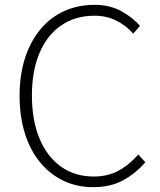

<svg xmlns="http://www.w3.org/2000/svg" viewBox="-20 -761 663 794"><path d="M365 13Q298 13 242.5 -13.5Q187 -40 146 -89.5Q105 -139 83 -209Q61 -279 61 -365Q61 -452 83.5 -521Q106 -590 147 -639.5Q188 -689 245 -715Q302 -741 371 -741Q435 -741 483 -714Q531 -687 559 -654L531 -622Q502 -655 461.5 -675.5Q421 -696 371 -696Q291 -696 232.5 -655.5Q174 -615 143 -541Q112 -467 112 -366Q112 -264 143 -189Q174 -114 231.5 -72.5Q289 -31 368 -31Q424 -31 468 -54Q512 -77 552 -122L581 -90Q539 -42 487.5 -14.5Q436 13 365 13Z"/></svg>

Font: Noto Sans TC ExtraLight
Style: Regular
Weight: 250
Designer: Ryoko NISHIZUKA  (kana, bopomofo & ideographs); Paul D. Hunt (Latin, Greek & Cyrillic); Sandoll Communications , Soo-you
Foundry: Adobe
Version: Version 2.004-H2;hotconv 1.0.118;makeotfexe 2.5.65603